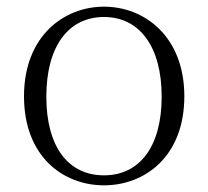

<svg xmlns="http://www.w3.org/2000/svg" viewBox="-20 -542 625 576"><path d="M292 14C414 14 533 -72 533 -253C533 -433 413 -522 292 -522C171 -522 52 -433 52 -253C52 -72 170 14 292 14ZM292 -16C185 -16 119 -101 119 -252C119 -403 185 -491 292 -491C398 -491 465 -403 465 -252C465 -101 398 -16 292 -16Z"/></svg>

Font: Source Han Serif CN VF
Style: Regular
Weight: 250
Designer: Ryoko NISHIZUKA 西塚涼子 (kana & ideographs); Frank Grießhammer (Latin, Greek & Cyrillic); Wenlong ZHANG 张文龙 (bopomofo); San
Foundry: Adobe
Version: Version 2.002;hotconv 1.1.0;makeotfexe 2.6.0